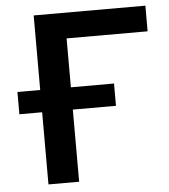

<svg xmlns="http://www.w3.org/2000/svg" viewBox="-51 -752 703 798"><g transform="rotate(-5 300.5 -352.5)"><path d="M119 0V-301H24V-394H119V-705H585V-598H247V-394H427V-301H247V0Z"/></g></svg>

Font: NunitoSans3
Style: Bold
Weight: 700
Designer: Vernon Adams
Foundry: Vernon Adams
Version: Version 3.101;gftools[0.9.27]